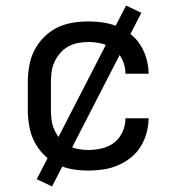

<svg xmlns="http://www.w3.org/2000/svg" viewBox="-20 -605 640 690"><path d="M298 8Q268 8 239 3Q210 -2 184 -15Q158 -28 137 -49.5Q116 -71 103 -97Q90 -123 85 -152Q80 -181 80 -210V-310Q80 -339 85 -368Q90 -397 103 -423Q116 -449 137 -470.5Q158 -492 184 -505Q210 -518 239 -523Q268 -528 298 -528Q325 -528 351.5 -524Q378 -520 403 -509.5Q428 -499 449.5 -482Q471 -465 485 -442.5Q499 -420 506.5 -393.5Q514 -367 514 -340Q514 -340 514 -340Q514 -340 514 -340H431Q431 -340 431 -340Q431 -340 431 -340Q431 -365 420.5 -388.5Q410 -412 391 -427Q372 -442 347 -448Q322 -454 298 -454Q279 -454 260.5 -450.5Q242 -447 225.5 -438Q209 -429 196.5 -414.5Q184 -400 176 -383Q168 -366 165.5 -347.5Q163 -329 163 -310V-210Q163 -191 165.5 -172.5Q168 -154 176 -137Q184 -120 196.5 -105.5Q209 -91 225.5 -82Q242 -73 260.5 -69.5Q279 -66 298 -66Q322 -66 347 -72Q372 -78 391 -93Q410 -108 420.5 -131.5Q431 -155 431 -180Q431 -180 431 -180Q431 -180 431 -180H514Q514 -180 514 -180Q514 -180 514 -180Q514 -153 506.5 -126.5Q499 -100 485 -77.5Q471 -55 449.5 -38Q428 -21 403 -10.5Q378 0 351.5 4Q325 8 298 8ZM167 65 112 39 433 -585 488 -559Z"/></svg>

Font: Bmono
Style: Regular
Weight: 400
Monospace: yes
Designer: Belleve Invis
Foundry: Belleve Invis
Version: Version 11.2.2; ttfautohint (v1.8.2)